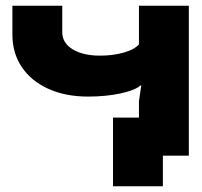

<svg xmlns="http://www.w3.org/2000/svg" viewBox="-20 -540 699 666"><path d="M545 106H372V-132H462V-189L470 -244H468Q449 -227 398.5 -216Q348 -205 285 -205Q207 -205 147.5 -232Q88 -259 55.5 -307.5Q23 -356 23 -420V-520H196V-428Q196 -391 232 -369Q268 -347 327 -347Q372 -347 409 -357.5Q446 -368 462 -386V-520H635V0H545Z"/></svg>

Font: Non Bureau Extended
Style: Bold
Weight: 700
Width: 7
Designer: Jona Saucedo
Foundry: Non Foundry
Version: Version 1.000; ttfautohint (v1.8.4)